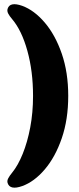

<svg xmlns="http://www.w3.org/2000/svg" viewBox="-20 -741 369 892"><path d="M297 -295.5Q297 -186 267 -98.8Q237 -11.5 188 46Q139 103.5 83 123.5Q26.5 143.5 15.5 109.5Q12 99.5 18.2 87.5Q24.5 75.5 36.5 61Q63.5 28 85.5 -26.2Q107.5 -80.5 120.5 -149.2Q133.5 -218 133.5 -295.5Q133.5 -410 107.2 -504.8Q81 -599.5 36.5 -652Q24 -666.5 18 -678.2Q12 -690 15.5 -700.5Q26 -734 83 -714Q139 -693.5 188 -636Q237 -578.5 267 -491.5Q297 -404.5 297 -295.5Z"/></svg>

Font: Fraunces 144pt SuperSoft Black
Style: Regular
Weight: 900
Version: Version 1.000;[b76b70a41]